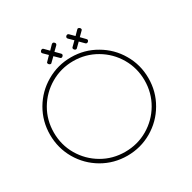

<svg xmlns="http://www.w3.org/2000/svg" viewBox="-195 -1092 1297 1300"><g transform="rotate(-30 453.0 -441.5)"><path d="M105.5 -175.3C140.1 -116.2 186.5 -69.8 245.6 -35.2C304.7 -1 368.7 16.1 438.5 16.1C508.3 16.1 572.3 -1 631.3 -35.2C690.4 -69.8 737.3 -116.2 771.5 -175.3C806.2 -234.4 823.2 -298.8 823.2 -368.7C823.2 -438.5 806.2 -502.4 771.5 -561.5C737.3 -620.6 690.4 -667 631.3 -701.2C572.3 -735.8 508.3 -752.9 438.5 -752.9C368.7 -752.9 304.7 -735.8 245.6 -701.2C186.5 -667 140.1 -620.6 105.5 -561.5C71.3 -502.4 54.2 -438.5 54.2 -368.7C54.2 -298.8 71.3 -234.4 105.5 -175.3ZM131.3 -546.4C163.1 -600.6 206.1 -643.6 260.3 -675.3C314.5 -707 374 -723.1 438.5 -723.1C502.9 -723.1 562.5 -707 616.7 -675.3C670.9 -643.6 713.9 -600.6 745.6 -546.4C777.3 -492.2 793 -432.6 793 -368.2C793 -304.2 777.3 -244.6 745.6 -190.4C713.9 -136.2 670.9 -93.3 616.7 -61.5C562.5 -29.8 502.9 -14.2 438.5 -14.2C374 -14.2 314.5 -29.8 260.3 -61.5C206.1 -93.3 163.1 -136.2 131.3 -190.4C99.6 -244.6 84 -304.2 84 -368.2C84 -432.6 99.6 -492.2 131.3 -546.4ZM286.1 -808.1C268.1 -797.4 296.9 -770 307.1 -787.1L339.8 -818.8L372.1 -787.1C378.4 -779.8 385.7 -779.8 393.1 -787.1C400.4 -794.4 400.4 -801.8 393.1 -808.1L360.8 -840.8L393.1 -872.1C399.9 -879.4 399.9 -886.2 392.6 -893.6C385.3 -900.9 378.4 -900.4 371.1 -894L339.8 -861.8L308.1 -894C295.9 -909.7 270.5 -884.3 286.1 -872.1L317.9 -840.8ZM483.9 -808.1C468.3 -797.4 493.7 -770 505.9 -787.1L538.1 -818.8L569.8 -787.1C580.1 -774.9 595.7 -785.6 596.7 -797.4C596.7 -801.3 594.7 -804.7 590.8 -808.1L559.1 -840.8L590.8 -872.1C608.9 -884.3 580.1 -909.7 569.8 -894L538.1 -861.8L505.9 -894C502.4 -897.5 499 -898.9 495.6 -898.9C491.7 -898.9 487.8 -897 484.4 -893.6C481 -890.1 479.5 -886.7 479.5 -883.3C479 -879.9 481 -876 484.9 -872.1L517.1 -840.8Z"/></g></svg>

Font: Nemoy
Style: Light
Weight: 300
Designer: BSozoo
Foundry: BSozoo
Version: Version 001.000